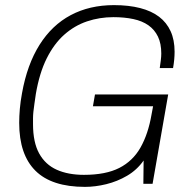

<svg xmlns="http://www.w3.org/2000/svg" viewBox="-20 -718 739 750"><path d="M312 12Q182 12 118.5 -51Q55 -114 55 -238Q55 -264 57.5 -293Q60 -322 66 -354Q86 -466 134.5 -543Q183 -620 256.5 -659Q330 -698 425 -698Q483 -698 527.5 -686.5Q572 -675 601.5 -652.5Q631 -630 646.5 -596Q662 -562 662 -516Q662 -501 660.5 -485Q659 -469 656 -452H604Q606 -466 608 -481.5Q610 -497 610 -509Q610 -548 597 -575Q584 -602 560 -619Q536 -636 501 -643.5Q466 -651 423 -651Q369 -651 320 -634.5Q271 -618 231 -582.5Q191 -547 162.5 -490Q134 -433 120 -351Q117 -330 114.5 -313Q112 -296 110.5 -282Q109 -268 109 -256Q109 -244 109 -233Q109 -162 133 -118.5Q157 -75 201.5 -55Q246 -35 308 -35Q393 -35 446 -62Q499 -89 529 -142Q559 -195 572 -271L578 -303H343L351 -349H637L576 0H540L541 -91Q515 -54 476.5 -31.5Q438 -9 395 1.5Q352 12 312 12Z"/></svg>

Font: Archivo SemiCondensed Thin
Style: Italic
Weight: 250
Width: 4
Italic angle: -10°
Designer: Hector Gatti
Foundry: Omnibus-Type
Version: Version 2.001